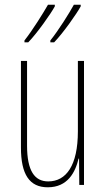

<svg xmlns="http://www.w3.org/2000/svg" viewBox="-20 -786 448 816"><path d="M323 -759V-766H294C275 -731 228 -656 194 -614V-606H210C248 -645 307 -729 323 -759ZM213 -759V-766H184C164 -731 120 -660 84 -614V-606H100C138 -645 197 -729 213 -759ZM337 -527H311V-228C311 -82 261 -15 185 -15C127 -15 95 -60 95 -167V-527H69V-159C69 -45 105 10 183 10C268 10 300 -54 314 -112H316L317 0H337Z"/></svg>

Font: Noto Sans Arabic ExtCond Thin
Style: Regular
Weight: 100
Width: 2
Designer: Monotype Design Team, Nadine Chahine, Nizar Qandah and Khaled Hosny
Foundry: Monotype Imaging Inc.
Version: Version 2.012